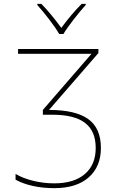

<svg xmlns="http://www.w3.org/2000/svg" viewBox="-20 -969 640 999"><path d="M61 -34V-64Q100 -41 153.5 -28Q207 -15 262 -15Q365 -15 421.5 -63.5Q478 -112 478 -199Q478 -287 422.5 -329.5Q367 -372 254 -372H203V-397L456 -689H74V-714H492V-693L235 -397Q373 -397 439 -349.5Q505 -302 505 -199Q505 -102 441.5 -46Q378 10 262 10Q203 10 151 -1.5Q99 -13 61 -34ZM174 -943V-949H195Q240 -904 299 -824Q352 -896 405 -949H426V-943Q396 -910 361.5 -865.5Q327 -821 310 -792H288Q271 -822 237 -866.5Q203 -911 174 -943Z"/></svg>

Font: Noto Sans Mono UI Thin
Style: Regular
Weight: 250
Monospace: yes
Designer: Monotype Design team
Foundry: Monotype Imaging Inc.
Version: Version 1.000